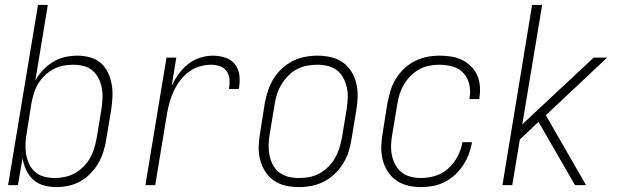

<svg xmlns="http://www.w3.org/2000/svg" viewBox="-20 -755 2540 783"><path d="M210 8Q184 8 158.5 1Q133 -6 115 -22.5Q97 -39 86.5 -62Q76 -85 72 -110L53 0H13L135 -735H175L124 -426Q136 -449 155 -469Q174 -489 197 -503Q220 -517 245.5 -522.5Q271 -528 296 -528Q322 -528 347.5 -521Q373 -514 391.5 -497.5Q410 -481 420.5 -458.5Q431 -436 435.5 -410.5Q440 -385 438.5 -358Q437 -331 433 -305L413 -185Q409 -160 401.5 -136Q394 -112 381 -89.5Q368 -67 349 -47.5Q330 -28 307.5 -15.5Q285 -3 260 2.5Q235 8 210 8ZM203 -29Q223 -29 244.5 -33.5Q266 -38 285 -48.5Q304 -59 320 -75Q336 -91 347 -110Q358 -129 364 -149.5Q370 -170 374 -191L394 -311Q397 -333 398 -354.5Q399 -376 395 -397Q391 -418 381.5 -436.5Q372 -455 356.5 -468Q341 -481 320 -486Q299 -491 277 -491Q257 -491 236.5 -487Q216 -483 197 -472.5Q178 -462 162 -446.5Q146 -431 135 -412.5Q124 -394 118 -373.5Q112 -353 108 -333L89 -213Q85 -191 84 -169Q83 -147 86.5 -126Q90 -105 99 -86Q108 -67 123.5 -53.5Q139 -40 160 -34.5Q181 -29 203 -29Z M573 0 659 -520H699L680 -405Q692 -430 708.5 -453Q725 -476 747 -493.5Q769 -511 795.5 -519.5Q822 -528 848 -528Q874 -528 899 -520Q924 -512 939 -492Q954 -472 956.5 -445.5Q959 -419 954 -392H914Q917 -411 916 -430Q915 -449 905 -463.5Q895 -478 878 -484.5Q861 -491 841 -491Q818 -491 794 -484Q770 -477 750 -462Q730 -447 714.5 -426.5Q699 -406 688.5 -383.5Q678 -361 671.5 -337.5Q665 -314 661 -291L613 0Z M1200 8Q1171 8 1144.5 2Q1118 -4 1096.5 -19Q1075 -34 1061 -56.5Q1047 -79 1040.5 -105Q1034 -131 1035 -159Q1036 -187 1041 -215L1060 -335Q1065 -361 1073 -385.5Q1081 -410 1095 -433Q1109 -456 1129.5 -475Q1150 -494 1173.5 -506Q1197 -518 1223 -523Q1249 -528 1274 -528Q1302 -528 1329 -522Q1356 -516 1377.5 -501Q1399 -486 1413 -463.5Q1427 -441 1433 -415Q1439 -389 1438.5 -361Q1438 -333 1433 -305L1413 -185Q1409 -159 1401 -134.5Q1393 -110 1378.5 -87Q1364 -64 1344 -45Q1324 -26 1300 -14Q1276 -2 1250.5 3Q1225 8 1200 8ZM1200 -29Q1221 -29 1242 -33Q1263 -37 1282.5 -47.5Q1302 -58 1318.5 -74.5Q1335 -91 1346 -110Q1357 -129 1363.5 -149.5Q1370 -170 1374 -191L1394 -311Q1397 -333 1398 -355Q1399 -377 1394.5 -398Q1390 -419 1380 -437.5Q1370 -456 1354 -468.5Q1338 -481 1317 -486Q1296 -491 1273 -491Q1253 -491 1231.5 -487Q1210 -483 1190.5 -472.5Q1171 -462 1155 -445.5Q1139 -429 1127.5 -410Q1116 -391 1109.5 -370.5Q1103 -350 1100 -329L1080 -209Q1076 -187 1075.5 -165Q1075 -143 1079 -122Q1083 -101 1093 -82.5Q1103 -64 1119.5 -51.5Q1136 -39 1157 -34Q1178 -29 1200 -29Z M1697 8Q1669 8 1642.5 1.5Q1616 -5 1595 -20Q1574 -35 1560 -57.5Q1546 -80 1540 -106Q1534 -132 1535 -159.5Q1536 -187 1541 -215L1560 -335Q1565 -360 1572.5 -385Q1580 -410 1594 -433Q1608 -456 1628 -475Q1648 -494 1672 -506Q1696 -518 1721.5 -523Q1747 -528 1772 -528Q1796 -528 1819.5 -524.5Q1843 -521 1863.5 -511Q1884 -501 1900.5 -485Q1917 -469 1926 -448.5Q1935 -428 1937 -404Q1939 -380 1935 -356Q1935 -355 1935 -353.5Q1935 -352 1935 -351H1895Q1895 -352 1895 -353Q1895 -354 1895 -355Q1900 -383 1894 -410Q1888 -437 1870.5 -456.5Q1853 -476 1826.5 -483.5Q1800 -491 1772 -491Q1751 -491 1730 -487Q1709 -483 1689.5 -472Q1670 -461 1654 -445Q1638 -429 1627 -410Q1616 -391 1609.5 -370.5Q1603 -350 1600 -329L1580 -209Q1576 -187 1575 -165.5Q1574 -144 1578 -123Q1582 -102 1592 -83.5Q1602 -65 1617.5 -52.5Q1633 -40 1654 -34.5Q1675 -29 1697 -29Q1726 -29 1755.5 -38Q1785 -47 1808.5 -68.5Q1832 -90 1846.5 -118Q1861 -146 1866 -175H1905Q1901 -151 1892 -127Q1883 -103 1869 -81.5Q1855 -60 1835.5 -42Q1816 -24 1793 -12.5Q1770 -1 1745.5 3.5Q1721 8 1697 8Z M2029 0 2150 -735H2191L2110 -248L2401 -520H2456L2206 -285L2370 0H2325L2217 -187L2176 -258L2100 -186L2069 0Z"/></svg>

Font: Iosevka SS04 XLt Obl
Style: Regular
Weight: 200
Italic angle: -9°
Monospace: yes
Designer: Belleve Invis
Foundry: Belleve Invis
Version: Version 19.0.0; ttfautohint (v1.8.4)